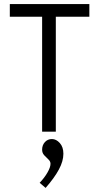

<svg xmlns="http://www.w3.org/2000/svg" viewBox="-20 -644 490 939"><path d="M186 0V-562H28V-624H417V-562H253V0ZM203 275 174 250Q197 226 212 200Q227 174 227 157Q227 145 216.5 135.5Q206 126 196 115Q186 104 186 88Q186 66 199.5 51Q213 36 234 36Q255 36 272.5 55.5Q290 75 290 108Q290 144 268 185Q246 226 203 275Z"/></svg>

Font: Inconsolata SemiCondensed
Style: Regular
Weight: 400
Width: 4
Monospace: yes
Designer: Raph Levien, Cyreal, Brenton Simpson
Foundry: Raph Levien, Cyreal, Google
Version: Version 3.000; ttfautohint (v1.8.2.53-6de2)